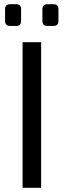

<svg xmlns="http://www.w3.org/2000/svg" viewBox="-20 -890 302 910"><path d="M175 -690V0H87V-690ZM234 -870Q257 -870 257 -846V-791Q257 -767 234 -767H205Q181 -767 181 -791V-846Q181 -870 205 -870ZM57 -870Q80 -870 80 -846V-791Q80 -767 57 -767H28Q4 -767 4 -791V-846Q4 -870 28 -870Z"/></svg>

Font: Exo 2
Style: Regular
Weight: 400
Designer: Natanael Gama
Foundry: Natanael Gama
Version: Version 2.010